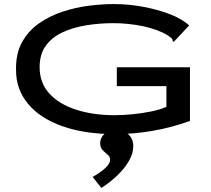

<svg xmlns="http://www.w3.org/2000/svg" viewBox="-20 -650 1040 945"><path d="M545 10Q396 10 286.5 -29Q177 -68 118 -139Q59 -210 59 -304Q57 -385 88 -441.5Q119 -498 172 -535Q225 -572 289.5 -593Q354 -614 419 -622Q484 -630 539 -630Q613 -630 685 -616.5Q757 -603 816.5 -580Q876 -557 911 -525L842 -451L835 -444L830 -448Q830 -457 825 -461.5Q820 -466 806 -476Q756 -506 684 -521Q612 -536 537 -536Q469 -536 404.5 -525.5Q340 -515 288 -491Q236 -467 205.5 -425Q175 -383 175 -319Q175 -242 223 -189.5Q271 -137 355 -110Q439 -83 545 -83Q584 -83 630.5 -87.5Q677 -92 722 -101Q767 -110 799 -124V-226H555V-319H915V-55Q736 10 545 10ZM479 275 436 221Q522 171 522 137Q522 121 509.5 111Q497 101 485 88.5Q473 76 473 54Q473 29 493.5 9.5Q514 -10 550 -10Q589 -10 612.5 12Q636 34 636 70Q636 104 615.5 140.5Q595 177 559.5 211.5Q524 246 479 275Z"/></svg>

Font: Inconsolata UltraExpanded SemiBold
Style: Regular
Weight: 600
Width: 9
Monospace: yes
Designer: Raph Levien, Cyreal, Brenton Simpson
Foundry: Raph Levien, Cyreal, Google
Version: Version 3.001; ttfautohint (v1.8.2.53-6de2)